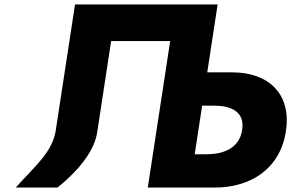

<svg xmlns="http://www.w3.org/2000/svg" viewBox="-20 -845 1320 865"><path d="M947.2 0C1108.2 0 1242 -83 1268.1 -254C1294.1 -424 1187.7 -519 1026.7 -519H913.7L960.5 -825H318L230.5 -253C212.8 -157 139.9 -99 50.8 0H238.8C341.3 -82 408.1 -172 418.5 -253L480.7 -660H746.7L645.8 0ZM890.7 -369H943.7C1017.7 -369 1083.9 -344 1071 -260C1058 -175 984.2 -150 910.2 -150H857.2Z"/></svg>

Font: Sztylet
Style: BdObl
Weight: 700
Foundry: Cannot Into Space Fonts, PlusOne Fonts
Version: Version 0.12